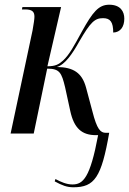

<svg xmlns="http://www.w3.org/2000/svg" viewBox="-20 -566 547 814"><path d="M291 228C381 228 410 186 443 -3H428C406 -3 391 -18 372 -93L345 -194C328 -257 292 -281 221 -282C256 -292 287 -338 316 -390C364 -473 382 -489 417 -489C448 -489 460 -472 460 -428C491 -429 507 -453 507 -487C507 -517 491 -546 443 -546C398 -546 373 -515 327 -432C294 -372 275 -335 247 -309C229 -293 215 -285 181 -285L239 -536H75L73 -526H86C116 -526 126 -517 126 -495C126 -486 123 -465 118 -437L25 0H123L180 -275C233 -275 241 -258 256 -196L278 -95C294 -22 327 7 387 7H396C362 189 332 216 287 216C263 216 239 206 215 193L212 203C243 220 264 228 291 228Z"/></svg>

Font: Noto Serif Display ExtraCondensed Medium
Style: Italic
Weight: 500
Width: 2
Italic angle: -12°
Designer: Monotype Design Team
Foundry: Monotype Imaging Inc.
Version: Version 2.009